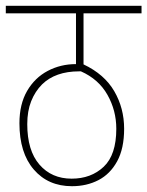

<svg xmlns="http://www.w3.org/2000/svg" viewBox="-20 -642 508 662"><path d="M468 -596H268V-420Q340 -386 374 -327.5Q408 -269 408 -198Q408 -130 384 -86Q360 -42 319.5 -21Q279 0 228 0Q146 0 96.5 -57.5Q47 -115 47 -217Q47 -283 73.5 -328.5Q100 -374 144.5 -397.5Q189 -421 242 -421V-596H0V-622H468ZM227 -26Q294 -26 337.5 -67Q381 -108 381 -198Q381 -261 350.5 -315Q320 -369 259 -396H253Q171 -396 125 -351Q101 -327 87.5 -293Q74 -259 74 -214Q74 -123 116 -74.5Q158 -26 227 -26Z"/></svg>

Font: Noto Sans Devanagari UI Condensed Thin
Style: Regular
Weight: 100
Width: 3
Designer: Jelle Bosma - Monotype Design Team
Foundry: Monotype Imaging Inc.
Version: Version 2.004; ttfautohint (v1.8.4.7-5d5b)